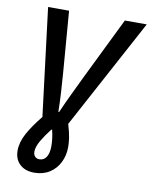

<svg xmlns="http://www.w3.org/2000/svg" viewBox="-94 -723 795 1010"><g transform="rotate(10 303.5 -218.5)"><path d="M159 217Q110 217 81.5 190Q53 163 53 117Q53 73 78.5 26Q104 -21 151 -79L80 -654H192L218 -327Q222 -275 225 -224Q228 -173 229 -120H233Q256 -173 280.5 -224Q305 -275 330 -327L490 -654H607L291 -67Q304 -23 308 4Q312 31 312 53Q312 98 293.5 135.5Q275 173 240.5 195Q206 217 159 217ZM173 143Q198 143 211 122Q224 101 224 65Q224 45 221.5 24Q219 3 213 -22H209Q180 15 160.5 48.5Q141 82 141 108Q141 124 150 133.5Q159 143 173 143Z"/></g></svg>

Font: Source Sans 3 Semibold
Style: Italic
Weight: 600
Italic angle: -11°
Designer: Paul D. Hunt
Foundry: Adobe
Version: Version 3.052;hotconv 1.1.0;makeotfexe 2.6.0